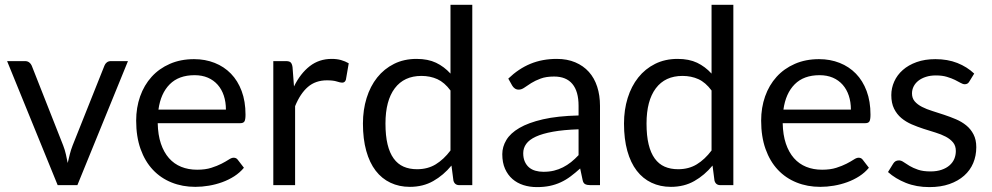

<svg xmlns="http://www.w3.org/2000/svg" viewBox="-20 -756 4049 784"><path d="M9 -506.5H82Q92.5 -506.5 99.5 -501Q106.5 -495.5 109.5 -488L238 -162Q245 -144 249 -126Q253 -108 256.5 -90.5Q260.5 -108 265 -126Q269.5 -144 276.5 -162L406.5 -488Q409.5 -496 416.2 -501.2Q423 -506.5 433 -506.5H502.5L296 0H215.5Z M982.5 -288Q982.5 -267 978 -260Q973.5 -253 961 -253H624Q625 -205 637 -169.5Q649 -134 670 -110.2Q691 -86.5 720 -74.8Q749 -63 785 -63Q818.5 -63 842.8 -70.8Q867 -78.5 884.5 -87.5Q902 -96.5 913.8 -104.2Q925.5 -112 934 -112Q945 -112 951 -103.5L976 -71Q959.5 -51 936.5 -36.2Q913.5 -21.5 887.2 -12Q861 -2.5 833 2.2Q805 7 777.5 7Q725 7 680.8 -10.8Q636.5 -28.5 604.2 -62.8Q572 -97 554 -147.5Q536 -198 536 -263.5Q536 -316.5 552.2 -362.5Q568.5 -408.5 599 -442.2Q629.5 -476 673.5 -495.2Q717.5 -514.5 772.5 -514.5Q818 -514.5 856.5 -499.2Q895 -484 923 -455.2Q951 -426.5 966.8 -384.2Q982.5 -342 982.5 -288ZM627 -308.5H902.5Q902.5 -339.5 894 -365.2Q885.5 -391 869 -409.8Q852.5 -428.5 828.8 -438.8Q805 -449 774.5 -449Q710 -449 673 -411.8Q636 -374.5 627 -308.5Z M1096 0V-506.5H1147Q1161.5 -506.5 1167 -501Q1172.5 -495.5 1174.5 -482L1180.5 -403Q1206.5 -456 1244.8 -485.8Q1283 -515.5 1334.5 -515.5Q1355.5 -515.5 1372.5 -510.8Q1389.5 -506 1404 -497.5L1392.5 -431Q1389 -418.5 1377 -418.5Q1370 -418.5 1355.5 -423.2Q1341 -428 1315 -428Q1268.5 -428 1237.2 -401Q1206 -374 1185 -322.5V0Z M1855.5 0Q1836.5 0 1831.5 -18.5L1823.5 -80Q1791 -40.5 1749.2 -16.8Q1707.5 7 1653.5 7Q1610 7 1574.5 -9.8Q1539 -26.5 1514 -59Q1489 -91.5 1475.5 -140Q1462 -188.5 1462 -251.5Q1462 -307.5 1477 -355.8Q1492 -404 1520.2 -439.5Q1548.5 -475 1589 -495.2Q1629.5 -515.5 1681 -515.5Q1727.5 -515.5 1760.5 -499.8Q1793.5 -484 1819.5 -455.5V-736.5H1908.5V0ZM1819.5 -141.5V-386.5Q1795 -419.5 1765.8 -432.8Q1736.5 -446 1701 -446Q1630 -446 1592 -395.5Q1554 -345 1554 -251.5Q1554 -202 1562.5 -166.8Q1571 -131.5 1587.5 -108.8Q1604 -86 1628 -75.5Q1652 -65 1683 -65Q1726.5 -65 1759.2 -85Q1792 -105 1819.5 -141.5Z M2430 0H2390.5Q2377.5 0 2369.5 -4Q2361.5 -8 2359 -21L2349 -68Q2329 -50 2310 -35.8Q2291 -21.5 2270 -11.8Q2249 -2 2225.2 3Q2201.5 8 2172.5 8Q2143 8 2117.2 -0.2Q2091.5 -8.5 2072.5 -25Q2053.5 -41.5 2042.2 -66.8Q2031 -92 2031 -126.5Q2031 -156.5 2047.5 -184.2Q2064 -212 2100.8 -233.5Q2137.5 -255 2197 -268.8Q2256.5 -282.5 2342.5 -284.5V-324Q2342.5 -383 2317.2 -413.2Q2292 -443.5 2242.5 -443.5Q2210 -443.5 2187.8 -435.2Q2165.5 -427 2149.2 -416.8Q2133 -406.5 2121.2 -398.2Q2109.5 -390 2098 -390Q2089 -390 2082.2 -394.8Q2075.5 -399.5 2071.5 -406.5L2055.5 -435Q2097.5 -475.5 2146 -495.5Q2194.5 -515.5 2253.5 -515.5Q2296 -515.5 2329 -501.5Q2362 -487.5 2384.5 -462.5Q2407 -437.5 2418.5 -402Q2430 -366.5 2430 -324ZM2342.5 -122.5V-228Q2281 -226 2238 -218.2Q2195 -210.5 2168 -198Q2141 -185.5 2128.8 -168.5Q2116.5 -151.5 2116.5 -130.5Q2116.5 -110.5 2123 -96Q2129.5 -81.5 2140.5 -72.2Q2151.5 -63 2166.5 -58.8Q2181.5 -54.5 2199 -54.5Q2222.5 -54.5 2242 -59.2Q2261.5 -64 2278.8 -72.8Q2296 -81.5 2311.8 -94Q2327.5 -106.5 2342.5 -122.5Z M2921.5 0Q2902.5 0 2897.5 -18.5L2889.5 -80Q2857 -40.5 2815.2 -16.8Q2773.5 7 2719.5 7Q2676 7 2640.5 -9.8Q2605 -26.5 2580 -59Q2555 -91.5 2541.5 -140Q2528 -188.5 2528 -251.5Q2528 -307.5 2543 -355.8Q2558 -404 2586.2 -439.5Q2614.5 -475 2655 -495.2Q2695.5 -515.5 2747 -515.5Q2793.5 -515.5 2826.5 -499.8Q2859.5 -484 2885.5 -455.5V-736.5H2974.5V0ZM2885.5 -141.5V-386.5Q2861 -419.5 2831.8 -432.8Q2802.5 -446 2767 -446Q2696 -446 2658 -395.5Q2620 -345 2620 -251.5Q2620 -202 2628.5 -166.8Q2637 -131.5 2653.5 -108.8Q2670 -86 2694 -75.5Q2718 -65 2749 -65Q2792.5 -65 2825.2 -85Q2858 -105 2885.5 -141.5Z M3534.5 -288Q3534.5 -267 3530 -260Q3525.5 -253 3513 -253H3176Q3177 -205 3189 -169.5Q3201 -134 3222 -110.2Q3243 -86.5 3272 -74.8Q3301 -63 3337 -63Q3370.5 -63 3394.8 -70.8Q3419 -78.5 3436.5 -87.5Q3454 -96.5 3465.8 -104.2Q3477.5 -112 3486 -112Q3497 -112 3503 -103.5L3528 -71Q3511.5 -51 3488.5 -36.2Q3465.5 -21.5 3439.2 -12Q3413 -2.5 3385 2.2Q3357 7 3329.5 7Q3277 7 3232.8 -10.8Q3188.5 -28.5 3156.2 -62.8Q3124 -97 3106 -147.5Q3088 -198 3088 -263.5Q3088 -316.5 3104.2 -362.5Q3120.5 -408.5 3151 -442.2Q3181.5 -476 3225.5 -495.2Q3269.5 -514.5 3324.5 -514.5Q3370 -514.5 3408.5 -499.2Q3447 -484 3475 -455.2Q3503 -426.5 3518.8 -384.2Q3534.5 -342 3534.5 -288ZM3179 -308.5H3454.5Q3454.5 -339.5 3446 -365.2Q3437.5 -391 3421 -409.8Q3404.5 -428.5 3380.8 -438.8Q3357 -449 3326.5 -449Q3262 -449 3225 -411.8Q3188 -374.5 3179 -308.5Z M3938 -423Q3932 -412 3919.5 -412Q3912 -412 3902.5 -417.5Q3893 -423 3879.2 -429.8Q3865.5 -436.5 3846.5 -442.2Q3827.5 -448 3801.5 -448Q3779 -448 3761 -442.2Q3743 -436.5 3730.2 -426.5Q3717.5 -416.5 3710.8 -403.2Q3704 -390 3704 -374.5Q3704 -355 3715.2 -342Q3726.5 -329 3745 -319.5Q3763.5 -310 3787 -302.8Q3810.5 -295.5 3835.2 -287.2Q3860 -279 3883.5 -269Q3907 -259 3925.5 -244Q3944 -229 3955.2 -207.2Q3966.5 -185.5 3966.5 -155Q3966.5 -120 3954 -90.2Q3941.5 -60.5 3917 -38.8Q3892.5 -17 3857 -4.5Q3821.5 8 3775 8Q3722 8 3679 -9.2Q3636 -26.5 3606 -53.5L3627 -87.5Q3631 -94 3636.5 -97.5Q3642 -101 3651 -101Q3660 -101 3670 -94Q3680 -87 3694.2 -78.5Q3708.5 -70 3728.8 -63Q3749 -56 3779.5 -56Q3805.5 -56 3825 -62.8Q3844.5 -69.5 3857.5 -81Q3870.5 -92.5 3876.8 -107.5Q3883 -122.5 3883 -139.5Q3883 -160.5 3871.8 -174.2Q3860.5 -188 3842 -197.8Q3823.5 -207.5 3799.8 -214.8Q3776 -222 3751.2 -230Q3726.5 -238 3702.8 -248.2Q3679 -258.5 3660.5 -274Q3642 -289.5 3630.8 -312.2Q3619.5 -335 3619.5 -367.5Q3619.5 -396.5 3631.5 -423.2Q3643.5 -450 3666.5 -470.2Q3689.5 -490.5 3723 -502.5Q3756.5 -514.5 3799.5 -514.5Q3849.5 -514.5 3889.2 -498.8Q3929 -483 3958 -455.5Z"/></svg>

Font: LatoCHI
Style: Regular
Weight: 400
Designer: Lukasz Dziedzic
Foundry: tyPoland Lukasz Dziedzic
Version: Version 1.104